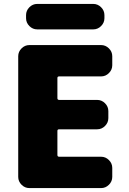

<svg xmlns="http://www.w3.org/2000/svg" viewBox="-20 -960 656 980"><path d="M170 -940H456Q479 -940 496 -923Q513 -906 513 -883V-867Q513 -844 496 -827Q479 -810 456 -810H170Q147 -810 130 -827Q113 -844 113 -867V-883Q113 -906 130 -923Q147 -940 170 -940ZM496 -730Q519 -730 536 -713Q553 -696 553 -673V-627Q553 -604 536 -587Q519 -570 496 -570H282Q273 -570 273 -562V-459Q273 -450 282 -450H476Q499 -450 516 -433Q533 -416 533 -393V-357Q533 -334 516 -317Q499 -300 476 -300H282Q273 -300 273 -292V-169Q273 -160 282 -160H496Q519 -160 536 -143Q553 -126 553 -103V-57Q553 -34 536 -17Q519 0 496 0H130Q107 0 90 -17Q73 -34 73 -57V-673Q73 -696 90 -713Q107 -730 130 -730Z"/></svg>

Font: Rounded Mplus 1c Black
Style: Regular
Weight: 900
Version: Version 1.059.20150529